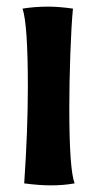

<svg xmlns="http://www.w3.org/2000/svg" viewBox="-20 -553 292 579"><path d="M53 0Q64 -161 64 -292Q64 -479 48 -527Q84 -533 126 -533Q158 -533 200 -527Q195 -475 192 -388Q189 -301 189 -227Q189 -42 205 0Q171 6 134 6Q98 6 53 0Z"/></svg>

Font: Mirza
Style: Bold
Weight: 700
Designer: Arabic design by Kourosh Beigpour, Latin design by Eduardo Tunni, engineering by Lasse Fister
Version: Version 1.0010g